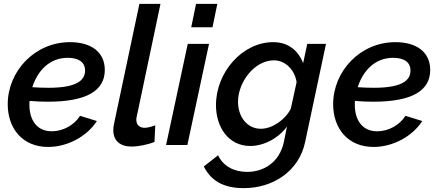

<svg xmlns="http://www.w3.org/2000/svg" viewBox="-20 -750 2268 993"><path d="M229 -224C426 -224 522 -280 522 -388C522 -482 450 -532 342 -532C159 -532 20 -381 20 -211C20 -85 97 10 229 10C330 10 430 -45 481 -124L394 -151C363 -102 305 -71 248 -71C168 -71 132 -132 132 -209C132 -215 132 -221 133 -228C168 -225 201 -224 229 -224ZM330 -451C385 -451 420 -430 420 -385C420 -332 372 -296 231 -296C205 -296 177 -297 147 -299C173 -380 233 -451 330 -451Z M566 -77C566 -23 600 8 661 8C695 8 745 -2 779 -16L783 -102C765 -95 743 -89 728 -89C701 -89 685 -105 685 -131C685 -137 686 -144 688 -151L810 -730H701L570 -111C567 -99 566 -87 566 -77Z M994 -730 969 -609H1079L1104 -730ZM951 -523 839 0H949L1061 -523Z M1034 111C1070 181 1130 223 1241 223C1392 223 1526 136 1558 -15L1666 -523H1569L1548 -424C1522 -488 1472 -532 1393 -532C1234 -532 1097 -377 1097 -206C1097 -92 1162 5 1274 5C1342 5 1417 -32 1464 -95L1448 -15C1425 91 1343 139 1258 139C1190 139 1134 109 1108 53ZM1484 -188C1457 -133 1390 -84 1329 -84C1258 -84 1211 -146 1211 -224C1211 -324 1295 -438 1397 -438C1454 -438 1504 -391 1514 -325Z M1912 -224C2109 -224 2205 -280 2205 -388C2205 -482 2133 -532 2025 -532C1842 -532 1703 -381 1703 -211C1703 -85 1780 10 1912 10C2013 10 2113 -45 2164 -124L2077 -151C2046 -102 1988 -71 1931 -71C1851 -71 1815 -132 1815 -209C1815 -215 1815 -221 1816 -228C1851 -225 1884 -224 1912 -224ZM2013 -451C2068 -451 2103 -430 2103 -385C2103 -332 2055 -296 1914 -296C1888 -296 1860 -297 1830 -299C1856 -380 1916 -451 2013 -451Z"/></svg>

Font: FIGSv2-sans-serif SmBold Italic
Style: Regular
Weight: 600
Italic angle: -12°
Designer: Matt McInerney, Pablo Impallari, Rodrigo Fuenzalida
Foundry: Matt McInerney, Pablo Impallari, Rodrigo Fuenzalida
Version: Version 4.020;hotconv 1.0.109;makeotfexe 2.5.65596